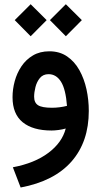

<svg xmlns="http://www.w3.org/2000/svg" viewBox="-20 -605 470 890"><path d="M211.4 -511.7 285.2 -585.4 359.4 -511.7 285.2 -437ZM48.3 -511.7 122.1 -585.4 196.3 -511.7 122.1 -437ZM284.7 -9.3Q270 -4.9 251.2 -2.4Q232.4 0 218.8 0Q132.3 0 85.2 -38.3Q38.1 -76.7 38.1 -154.3Q38.1 -191.4 48.3 -229Q58.6 -266.6 79.6 -297.9Q100.6 -329.1 132.8 -348.1Q165 -367.2 209 -367.2Q256.3 -367.2 291 -343.5Q325.7 -319.8 347.9 -280Q370.1 -240.2 380.9 -191.2Q391.6 -142.1 391.6 -90.8Q391.6 52.2 311.5 143.6Q231.4 234.9 75.7 264.2L39.6 170.4Q140.6 151.4 204.3 103.5Q268.1 55.7 284.7 -9.3ZM290.5 -114.3Q284.7 -191.4 262.7 -226.3Q240.7 -261.2 205.1 -261.2Q179.7 -261.2 165 -243.4Q150.4 -225.6 144.3 -201.2Q138.2 -176.8 138.2 -156.7Q138.2 -128.9 156.5 -117.2Q174.8 -105.5 221.2 -105.5Q237.8 -105.5 255.6 -107.7Q273.4 -109.9 290.5 -114.3Z"/></svg>

Font: Vazir Medium FD-UI
Style: Medium-FD-UI
Weight: 500
Designer: Saber Rastikerdar
Foundry: Saber Rastikerdar
Version: Version 30.1.0